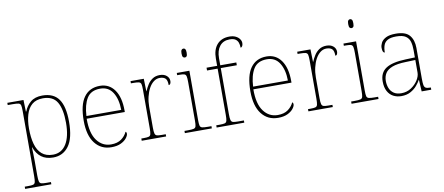

<svg xmlns="http://www.w3.org/2000/svg" viewBox="-82 -1114 3925 1696"><g transform="rotate(-10 1880.0 -266.0)"><path d="M24 240V220H55Q85 220 99.5 216Q114 212 118 195.5Q122 179 122 142V-442Q122 -477 118 -492.5Q114 -508 98 -512Q82 -516 45 -516H1V-536H146L149 -432H153Q170 -479 209.5 -512.5Q249 -546 316 -546Q416 -546 462.5 -480.5Q509 -415 509 -278Q509 -130 457.5 -60Q406 10 317 10Q253 10 211.5 -21Q170 -52 149 -111H147Q147 -103 147.5 -88Q148 -73 149 -48.5Q150 -24 150 13V142Q150 179 154.5 195.5Q159 212 173 216Q187 220 217 220H259V240ZM320 -15Q397 -15 439 -82Q481 -149 481 -273Q481 -395 444 -458Q407 -521 317 -521Q255 -521 218.5 -489.5Q182 -458 166 -403Q150 -348 150 -279Q150 -199 166.5 -139.5Q183 -80 220.5 -47.5Q258 -15 320 -15Z M840 10Q747 10 692.5 -60.5Q638 -131 638 -262Q638 -404 688 -473Q738 -542 831 -542Q914 -542 961.5 -475.5Q1009 -409 1009 -290V-276H667Q666 -146 714.5 -80.5Q763 -15 841 -15Q898 -15 933 -40.5Q968 -66 985 -103Q990 -100 992 -96Q994 -92 994 -85Q994 -68 976.5 -45.5Q959 -23 925 -6.5Q891 10 840 10ZM981 -300Q980 -397 942 -457Q904 -517 830 -517Q746 -517 710 -458Q674 -399 669 -300Z M1112 0V-20H1134Q1164 -20 1178.5 -24Q1193 -28 1197 -44.5Q1201 -61 1201 -98V-442Q1201 -477 1197 -492.5Q1193 -508 1177 -512Q1161 -516 1124 -516H1106V-536H1225L1228 -424H1230Q1242 -453 1259.5 -480.5Q1277 -508 1304 -526Q1331 -544 1369 -544Q1407 -544 1430 -524.5Q1453 -505 1453 -476Q1453 -463 1448 -453Q1443 -443 1432 -443Q1432 -487 1415 -503Q1398 -519 1364 -519Q1335 -519 1310 -500Q1285 -481 1267 -448Q1249 -415 1239 -372.5Q1229 -330 1229 -284V-98Q1229 -61 1233.5 -44.5Q1238 -28 1252 -24Q1266 -20 1296 -20H1331V0Z M1499 0V-20H1529Q1566 -20 1582 -24Q1598 -28 1602 -43.5Q1606 -59 1606 -94V-438Q1606 -475 1602 -491.5Q1598 -508 1583.5 -512Q1569 -516 1539 -516H1521V-536H1634V-94Q1634 -59 1638 -43.5Q1642 -28 1658.5 -24Q1675 -20 1711 -20H1741V0ZM1615 -658Q1605 -658 1598.5 -666Q1592 -674 1592 -698Q1592 -721 1598.5 -729.5Q1605 -738 1615 -738Q1626 -738 1632 -729.5Q1638 -721 1638 -698Q1638 -674 1632 -666Q1626 -658 1615 -658Z M1784 0V-20H1816Q1846 -20 1860.5 -24Q1875 -28 1879 -44.5Q1883 -61 1883 -98V-511H1788V-536H1883V-600Q1883 -682 1923 -727Q1963 -772 2034 -772Q2066 -772 2089 -761Q2112 -750 2124.5 -732.5Q2137 -715 2137 -697Q2137 -684 2133.5 -675Q2130 -666 2125 -662Q2120 -658 2115 -658Q2115 -683 2108 -703Q2101 -723 2083.5 -735Q2066 -747 2032 -747Q1974 -747 1942.5 -707.5Q1911 -668 1911 -600V-536H2055V-511H1911V-98Q1911 -61 1915.5 -44.5Q1920 -28 1934 -24Q1948 -20 1978 -20H2032V0Z M2335 10Q2242 10 2187.5 -60.5Q2133 -131 2133 -262Q2133 -404 2183 -473Q2233 -542 2326 -542Q2409 -542 2456.5 -475.5Q2504 -409 2504 -290V-276H2162Q2161 -146 2209.5 -80.5Q2258 -15 2336 -15Q2393 -15 2428 -40.5Q2463 -66 2480 -103Q2485 -100 2487 -96Q2489 -92 2489 -85Q2489 -68 2471.5 -45.5Q2454 -23 2420 -6.5Q2386 10 2335 10ZM2476 -300Q2475 -397 2437 -457Q2399 -517 2325 -517Q2241 -517 2205 -458Q2169 -399 2164 -300Z M2607 0V-20H2629Q2659 -20 2673.5 -24Q2688 -28 2692 -44.5Q2696 -61 2696 -98V-442Q2696 -477 2692 -492.5Q2688 -508 2672 -512Q2656 -516 2619 -516H2601V-536H2720L2723 -424H2725Q2737 -453 2754.5 -480.5Q2772 -508 2799 -526Q2826 -544 2864 -544Q2902 -544 2925 -524.5Q2948 -505 2948 -476Q2948 -463 2943 -453Q2938 -443 2927 -443Q2927 -487 2910 -503Q2893 -519 2859 -519Q2830 -519 2805 -500Q2780 -481 2762 -448Q2744 -415 2734 -372.5Q2724 -330 2724 -284V-98Q2724 -61 2728.5 -44.5Q2733 -28 2747 -24Q2761 -20 2791 -20H2826V0Z M2994 0V-20H3024Q3061 -20 3077 -24Q3093 -28 3097 -43.5Q3101 -59 3101 -94V-438Q3101 -475 3097 -491.5Q3093 -508 3078.5 -512Q3064 -516 3034 -516H3016V-536H3129V-94Q3129 -59 3133 -43.5Q3137 -28 3153.5 -24Q3170 -20 3206 -20H3236V0ZM3110 -658Q3100 -658 3093.5 -666Q3087 -674 3087 -698Q3087 -721 3093.5 -729.5Q3100 -738 3110 -738Q3121 -738 3127 -729.5Q3133 -721 3133 -698Q3133 -674 3127 -666Q3121 -658 3110 -658Z M3440 10Q3401 10 3369 -6.5Q3337 -23 3318 -58Q3299 -93 3299 -146Q3299 -225 3355.5 -262Q3412 -299 3533 -303L3616 -306V-371Q3616 -414 3607 -446.5Q3598 -479 3570 -498Q3542 -517 3485 -517Q3436 -517 3409 -502.5Q3382 -488 3372 -460.5Q3362 -433 3362 -395Q3352 -395 3346.5 -406Q3341 -417 3341 -441Q3341 -462 3353 -485.5Q3365 -509 3396.5 -525.5Q3428 -542 3485 -542Q3573 -542 3608.5 -499.5Q3644 -457 3644 -386V-110Q3644 -73 3647.5 -53.5Q3651 -34 3663 -27Q3675 -20 3702 -20H3709V0H3623L3617 -104H3615Q3604 -83 3581.5 -56Q3559 -29 3524 -9.5Q3489 10 3440 10ZM3444 -15Q3493 -15 3531.5 -40Q3570 -65 3593 -101Q3616 -137 3616 -170V-283L3530 -280Q3452 -278 3408 -261Q3364 -244 3345.5 -214.5Q3327 -185 3327 -145Q3327 -111 3338.5 -81.5Q3350 -52 3376 -33.5Q3402 -15 3444 -15Z"/></g></svg>

Font: Noto Serif Gujarati Thin
Style: Regular
Weight: 250
Version: Version 2.102